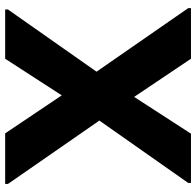

<svg xmlns="http://www.w3.org/2000/svg" viewBox="-28 -732 760 744"><g transform="rotate(-90 352.0 -360.0)"><path d="M496.4 0 294.4 -300.7 11.2 -709.2V-720H207.2L409.2 -419.3L692.4 -10.8V0ZM15.2 0V-10.8L300 -416.5L496.4 -720H687.2V-709.2L402.4 -303.5L206 0Z"/></g></svg>

Font: Kufam
Style: Regular
Weight: 400
Designer: Wael Morcos, Artur Schmal
Foundry: Original Type
Version: Version 1.301; ttfautohint (v1.8.3)